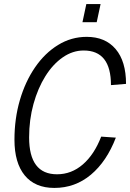

<svg xmlns="http://www.w3.org/2000/svg" viewBox="-20 -907 640 943"><path d="M247 16Q152 16 101.5 -45.5Q51 -107 51 -221Q51 -324 77.5 -415Q104 -506 152 -576Q200 -646 265 -686Q330 -726 406 -726Q497 -726 548 -666Q599 -606 599 -495L525 -489Q525 -659 391 -659Q337 -659 288.5 -625.5Q240 -592 203 -533Q166 -474 144.5 -396.5Q123 -319 123 -232Q123 -51 260 -51Q331 -51 387 -99.5Q443 -148 477 -236L549 -231Q504 -114 426.5 -49Q349 16 247 16ZM385 -798 404 -887H474L455 -798Z"/></svg>

Font: Geist Mono Light
Style: Italic
Weight: 300
Italic angle: -12°
Monospace: yes
Designer: Basement.studio, Andrés Briganti, Mateo Zaragoza
Foundry: Basement.studio, Vercel, Andrés Briganti, Guido Ferreyra, Mateo Zaragoza
Version: Version 1.500; ttfautohint (v1.8.4.7-5d5b)